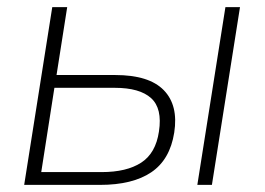

<svg xmlns="http://www.w3.org/2000/svg" viewBox="-20 -520 744 540"><path d="M48 0 127 -500H169L139 -309H304Q399 -309 440.5 -266.5Q482 -224 470 -147Q458 -71 405.5 -35.5Q353 0 261 0ZM96 -36H266Q336 -36 377 -62.5Q418 -89 427 -150Q437 -215 405 -244Q373 -273 303 -273H133ZM535 0 614 -500H655L576 0Z"/></svg>

Font: Mulish ExtraLight
Style: Italic
Weight: 200
Italic angle: -9°
Designer: Vernon Adams
Foundry: Vernon Adams
Version: Version 3.603